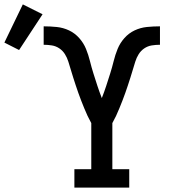

<svg xmlns="http://www.w3.org/2000/svg" viewBox="-164 -855 784 875"><path d="M175 0V-84H252V-294Q243 -310 235 -327Q227 -344 220 -361.5Q213 -379 206 -396.5Q199 -414 193 -431.5Q187 -449 181 -466.5Q175 -484 169.5 -502Q164 -520 158.5 -538Q153 -556 147.5 -574Q142 -592 132 -608Q122 -624 106.5 -634.5Q91 -645 72.5 -648Q54 -651 35 -651V-735Q65 -735 94.5 -732Q124 -729 150.5 -716.5Q177 -704 197 -681.5Q217 -659 228 -632Q239 -605 246 -576.5Q253 -548 262 -519.5Q271 -491 280 -463.5Q289 -436 300 -408Q311 -436 320 -463.5Q329 -491 338 -519.5Q347 -548 354 -576.5Q361 -605 372 -632Q383 -659 403 -681.5Q423 -704 449.5 -716.5Q476 -729 505.5 -732Q535 -735 565 -735V-651Q546 -651 527.5 -648Q509 -645 493.5 -634.5Q478 -624 468 -608Q458 -592 452.5 -574Q447 -556 441.5 -538Q436 -520 430.5 -502Q425 -484 419 -466.5Q413 -449 407 -431.5Q401 -414 394 -396.5Q387 -379 380 -361.5Q373 -344 365 -327Q357 -310 348 -294V-84H425V0ZM-77 -627 -144 -661 -60 -835 30 -790Z"/></svg>

Font: Iosevka Slab Medium Extended
Style: Regular
Weight: 500
Width: 7
Monospace: yes
Designer: Belleve Invis
Foundry: Belleve Invis
Version: Version 11.1.1; ttfautohint (v1.8.3)